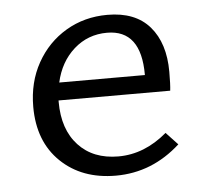

<svg xmlns="http://www.w3.org/2000/svg" viewBox="-39 -461 545 507"><g transform="rotate(-5 233.0 -207.5)"><path d="M420 -63Q345 5 249 5Q159 5 103 -49Q47 -103 47 -195Q47 -260 75.5 -311Q104 -362 153 -391Q202 -420 263 -420Q337 -420 375 -376Q413 -332 413 -256Q413 -222 411 -206H115V-202Q115 -129 154 -87Q193 -45 260 -45Q329 -45 389 -96ZM121 -253H348V-254Q348 -373 258 -373Q207 -373 170 -340Q133 -307 121 -253Z"/></g></svg>

Font: Ysabeau Infant
Style: Regular
Weight: 400
Designer: Christian Thalmann (Catharsis Fonts)
Version: Version 0.003